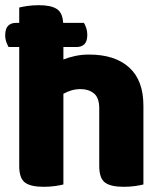

<svg xmlns="http://www.w3.org/2000/svg" viewBox="-20 -711 631 739"><path d="M224 -1Q213 2 192.5 5Q172 8 148 8Q98 8 76 -8.5Q54 -25 54 -72V-530H13Q9 -537 4.5 -549Q0 -561 0 -575Q0 -600 11 -611.5Q22 -623 42 -623H54V-682Q65 -685 85.5 -688Q106 -691 130 -691Q176 -691 198.5 -676.5Q221 -662 223 -623H303Q308 -615 312 -603Q316 -591 316 -577Q316 -552 305 -541Q294 -530 274 -530H224V-482Q244 -490 269 -495.5Q294 -501 323 -501Q422 -501 477 -451.5Q532 -402 532 -304V-1Q521 2 500.5 5Q480 8 456 8Q406 8 384 -8.5Q362 -25 362 -72V-294Q362 -335 341.5 -351.5Q321 -368 291 -368Q271 -368 254.5 -363Q238 -358 224 -350V-1Z"/></svg>

Font: Baloo Bhaina 2 ExtraBold
Style: Regular
Weight: 800
Designer: Yesha Goshar, Manish Minz, Shuchita Grover and Ek Type
Foundry: Ek Type
Version: Version 1.640;hotconv 1.0.111;makeotfexe 2.5.65597; ttfautoh